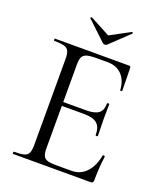

<svg xmlns="http://www.w3.org/2000/svg" viewBox="-145 -885 826 978"><g transform="rotate(20 268.5 -395.5)"><path d="M43 -12Q81 -12 98.5 -17Q116 -22 122.5 -36.5Q129 -51 129 -81V-544Q129 -574 122.5 -588Q116 -602 98.5 -607.5Q81 -613 43 -613Q41 -613 41 -619Q41 -625 43 -625H445Q454 -625 454 -616L456 -493Q456 -490 450.5 -489.5Q445 -489 445 -492Q442 -545 413 -574.5Q384 -604 336 -604H275Q240 -604 223 -598.5Q206 -593 199.5 -580Q193 -567 193 -539V-85Q193 -58 199.5 -44.5Q206 -31 222 -26Q238 -21 272 -21H352Q400 -21 432 -55Q464 -89 475 -149Q475 -151 479 -151Q482 -151 484.5 -149.5Q487 -148 487 -147Q478 -84 478 -15Q478 -7 474.5 -3.5Q471 0 462 0H43Q41 0 41 -6Q41 -12 43 -12ZM313 -315H163V-336H316Q364 -336 384.5 -352Q405 -368 405 -406Q405 -408 411 -408Q417 -408 417 -406L416 -325Q416 -296 417 -281L418 -233Q418 -231 412 -231Q406 -231 406 -233Q406 -277 384.5 -296Q363 -315 313 -315ZM176 -785Q176 -787 178.5 -789.5Q181 -792 183 -791L292 -733L400 -791H401Q403 -791 405 -788Q407 -785 405 -784L303 -687Q299 -683 292 -683Q284 -683 280 -687L177 -784Q177 -784 176.5 -784.5Q176 -785 176 -785Z"/></g></svg>

Font: Cormorant SC
Style: Regular
Weight: 400
Designer: Christian Thalmann (Catharsis Fonts)
Foundry: Catharsis Fonts
Version: Version 4.000